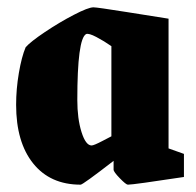

<svg xmlns="http://www.w3.org/2000/svg" viewBox="-20 -492 535 524"><path d="M24 -206Q24 -249 31.5 -293Q39 -337 50 -363Q63 -378 102.5 -404.5Q142 -431 181.5 -451.5Q221 -472 235 -472Q245 -472 326.5 -459Q408 -446 440 -441V-87L482 -72V-9Q344 12 329 12Q324 12 307 -5.5Q290 -23 290 -29V-53Q206 12 200 12Q117 12 70.5 -46Q24 -104 24 -206ZM284 -120V-366Q264 -380 243 -391Q222 -402 215 -399Q191 -386 191 -219Q191 -168 202.5 -131.5Q214 -95 230 -95Q236 -95 259 -107Q282 -119 284 -120Z"/></svg>

Font: Grenze ExtraBold
Style: Regular
Weight: 800
Designer: Renata Polastri
Foundry: Omnibus-Type
Version: Version 1.002; ttfautohint (v1.8)